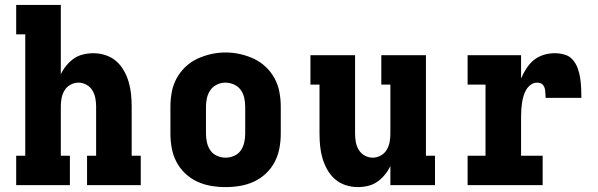

<svg xmlns="http://www.w3.org/2000/svg" viewBox="-20 -755 2440 783"><path d="M46 0V-120H83V-615H46V-735H228V-452Q237 -471 250.5 -487.5Q264 -504 281 -516Q298 -528 319 -533Q340 -538 361 -538Q386 -538 410.5 -530Q435 -522 454 -505.5Q473 -489 485.5 -466.5Q498 -444 505 -420Q512 -396 514.5 -370.5Q517 -345 517 -320V-120H554V0H335V-120H372V-320Q372 -337 369 -354Q366 -371 357 -386Q348 -401 332.5 -409.5Q317 -418 300 -418Q283 -418 267.5 -409.5Q252 -401 243 -386Q234 -371 231 -354Q228 -337 228 -320V-120H265V0Z M900 8Q870 8 840.5 3Q811 -2 784 -14.5Q757 -27 735 -48Q713 -69 699.5 -95Q686 -121 680.5 -150.5Q675 -180 675 -210V-320Q675 -350 680.5 -379.5Q686 -409 700 -435Q714 -461 736 -482Q758 -503 785 -515.5Q812 -528 841 -534.5Q870 -541 900 -541Q930 -541 959 -534.5Q988 -528 1015 -515.5Q1042 -503 1064 -482Q1086 -461 1100 -435Q1114 -409 1119.5 -379.5Q1125 -350 1125 -320V-210Q1125 -180 1119.5 -150.5Q1114 -121 1100.5 -95Q1087 -69 1065 -48Q1043 -27 1016 -14.5Q989 -2 959.5 3Q930 8 900 8ZM900 -112Q918 -112 935 -119.5Q952 -127 962 -141.5Q972 -156 976 -174Q980 -192 980 -210V-320Q980 -338 976 -356Q972 -374 961.5 -388.5Q951 -403 934 -410.5Q917 -418 899 -418Q881 -418 864.5 -410Q848 -402 838 -387.5Q828 -373 824 -355.5Q820 -338 820 -320V-210Q820 -192 824 -174Q828 -156 838 -141.5Q848 -127 865 -119.5Q882 -112 900 -112Z M1439 8Q1414 8 1389.5 0Q1365 -8 1346 -24.5Q1327 -41 1314.5 -63.5Q1302 -86 1295 -110Q1288 -134 1285.5 -159.5Q1283 -185 1283 -210V-410H1246V-530H1428V-210Q1428 -193 1431 -176Q1434 -159 1443 -144Q1452 -129 1467.5 -120.5Q1483 -112 1500 -112Q1517 -112 1532.5 -120.5Q1548 -129 1557 -144Q1566 -159 1569 -176Q1572 -193 1572 -210V-410H1535V-530H1717V-120H1754V0H1572V-78Q1563 -59 1549.5 -42.5Q1536 -26 1519 -14Q1502 -2 1481 3Q1460 8 1439 8Z M1887 0V-120H1960V-410H1887V-530H2105V-435Q2114 -456 2126.5 -475.5Q2139 -495 2156.5 -509.5Q2174 -524 2196.5 -531Q2219 -538 2242 -538Q2262 -538 2282 -532.5Q2302 -527 2315.5 -511.5Q2329 -496 2336 -476.5Q2343 -457 2346 -437Q2349 -417 2350 -396.5Q2351 -376 2351 -356H2205Q2205 -363 2204.5 -369.5Q2204 -376 2203.5 -383Q2203 -390 2201 -396.5Q2199 -403 2194.5 -408.5Q2190 -414 2183.5 -416Q2177 -418 2170 -418Q2156 -418 2144.5 -409.5Q2133 -401 2126 -389Q2119 -377 2115 -363.5Q2111 -350 2109 -336.5Q2107 -323 2106 -309Q2105 -295 2105 -281V-120H2193V0Z"/></svg>

Font: Iosevka Slab Heavy Extended
Style: Regular
Weight: 900
Width: 7
Monospace: yes
Designer: Belleve Invis
Foundry: Belleve Invis
Version: Version 11.1.0; ttfautohint (v1.8.3)